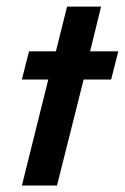

<svg xmlns="http://www.w3.org/2000/svg" viewBox="-20 -576 387 596"><path d="M47.9 0 129.9 -329.2H47.9L70.1 -416.7H153.5L188.2 -555.6H293.8L259.7 -416.7H347.2L325 -329.2H239.6L156.9 0Z"/></svg>

Font: Afacad SemiBold
Style: Italic
Weight: 600
Italic angle: -14°
Designer: Kristian Moeller
Foundry: Dicotype
Version: Version 1.000